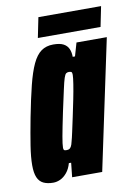

<svg xmlns="http://www.w3.org/2000/svg" viewBox="-76 -683 526 742"><g transform="rotate(-10 187.0 -312.0)"><path d="M73 8Q50 8 34.5 0.5Q19 -7 11.5 -24.5Q4 -42 4 -72Q4 -104 11 -148.5Q18 -193 30 -256Q44 -328 56.5 -378Q69 -428 83.5 -459Q98 -490 117.5 -504Q137 -518 165 -518Q191 -518 205 -510.5Q219 -503 225 -489.5Q231 -476 231 -458H240L255 -510H374L266 0H148L154 -56H145Q139 -34 127 -19.5Q115 -5 101 1.5Q87 8 73 8ZM145 -107Q150 -107 154.5 -108.5Q159 -110 163 -116.5Q167 -123 170 -137Q173 -147 178.5 -172.5Q184 -198 191 -230.5Q198 -263 204.5 -295.5Q211 -328 215 -353.5Q219 -379 219 -389Q219 -400 215 -401.5Q211 -403 206 -403Q200 -403 195.5 -400Q191 -397 186.5 -383.5Q182 -370 175.5 -340Q169 -310 157 -255Q144 -193 138.5 -162Q133 -131 133 -119Q133 -113 134.5 -110.5Q136 -108 139 -107.5Q142 -107 145 -107ZM111 -553 127 -632H373L357 -553Z"/></g></svg>

Font: Saira UltraCondensed Black
Style: Italic
Weight: 900
Width: 1
Italic angle: -12°
Designer: Hector Gatti with collaboration of the Omnibus-Type team
Foundry: Omnibus-Type
Version: Version 1.101